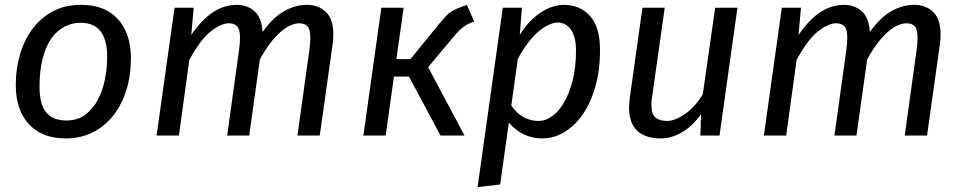

<svg xmlns="http://www.w3.org/2000/svg" viewBox="-20 -559 3973 792"><path d="M254 -62Q299 -62 330.5 -85Q362 -108 382.5 -145.5Q403 -183 412.5 -230Q422 -277 422 -326Q422 -465 312 -465Q277 -465 246 -449Q215 -433 192 -400.5Q169 -368 156 -318Q143 -268 143 -201Q143 -129 170.5 -95.5Q198 -62 254 -62ZM45 -209Q45 -271 61.5 -330.5Q78 -390 111.5 -436.5Q145 -483 195.5 -511Q246 -539 315 -539Q413 -539 466.5 -480Q520 -421 520 -319Q520 -247 501 -186.5Q482 -126 446.5 -81.5Q411 -37 361.5 -12.5Q312 12 251 12Q153 12 99 -47Q45 -106 45 -209Z M718 0H626L700 -527H779L769 -415Q814 -480 860 -509.5Q906 -539 956 -539Q1001 -539 1030.5 -512Q1060 -485 1063 -427Q1106 -487 1152 -513Q1198 -539 1246 -539Q1294 -539 1324.5 -509.5Q1355 -480 1355 -416Q1355 -397 1352 -376L1299 0H1207L1256 -352Q1258 -367 1259 -379.5Q1260 -392 1260 -403Q1260 -439 1248 -451Q1236 -463 1214 -463Q1199 -463 1180.5 -455.5Q1162 -448 1141 -430.5Q1120 -413 1097.5 -384.5Q1075 -356 1052 -314L1008 0H917L966 -352Q968 -367 969 -379.5Q970 -392 970 -403Q970 -439 958 -451Q946 -463 924 -463Q893 -463 850 -430Q807 -397 761 -312Z M1479 0 1553 -527H1645L1615 -315H1673L1791 -460Q1806 -478 1817 -490Q1828 -502 1840 -510Q1852 -518 1867.5 -524.5Q1883 -531 1906 -539L1936 -470Q1910 -462 1891 -447.5Q1872 -433 1849 -405L1746 -282L1896 0H1797L1667 -243H1605L1571 0Z M2124 -415Q2142 -445 2164 -468Q2186 -491 2210 -507Q2234 -523 2258.5 -531Q2283 -539 2306 -539Q2372 -539 2413.5 -493.5Q2455 -448 2455 -352Q2455 -268 2435.5 -200.5Q2416 -133 2383 -86Q2350 -39 2307 -13.5Q2264 12 2217 12Q2136 12 2079 -53L2043 202L1950 213L2054 -527H2133ZM2282 -466Q2247 -466 2203 -430.5Q2159 -395 2116 -316L2089 -123Q2113 -90 2141 -75Q2169 -60 2203 -60Q2230 -60 2257.5 -79.5Q2285 -99 2306.5 -136Q2328 -173 2342 -227Q2356 -281 2356 -350Q2356 -381 2350 -403Q2344 -425 2333.5 -439Q2323 -453 2309.5 -459.5Q2296 -466 2282 -466Z M2869 0 2872 -88Q2836 -38 2792.5 -13Q2749 12 2707 12Q2642 12 2608.5 -19.5Q2575 -51 2575 -115Q2575 -133 2578 -156L2630 -527H2722L2670 -160Q2667 -140 2667 -126Q2667 -89 2683.5 -74.5Q2700 -60 2732 -60Q2748 -60 2768 -68Q2788 -76 2808 -90.5Q2828 -105 2846.5 -125.5Q2865 -146 2879 -170L2930 -527H3022L2948 0Z M3223 0H3131L3205 -527H3284L3274 -415Q3319 -480 3365 -509.5Q3411 -539 3461 -539Q3506 -539 3535.5 -512Q3565 -485 3568 -427Q3611 -487 3657 -513Q3703 -539 3751 -539Q3799 -539 3829.5 -509.5Q3860 -480 3860 -416Q3860 -397 3857 -376L3804 0H3712L3761 -352Q3763 -367 3764 -379.5Q3765 -392 3765 -403Q3765 -439 3753 -451Q3741 -463 3719 -463Q3704 -463 3685.5 -455.5Q3667 -448 3646 -430.5Q3625 -413 3602.5 -384.5Q3580 -356 3557 -314L3513 0H3422L3471 -352Q3473 -367 3474 -379.5Q3475 -392 3475 -403Q3475 -439 3463 -451Q3451 -463 3429 -463Q3398 -463 3355 -430Q3312 -397 3266 -312Z"/></svg>

Font: Yekcdsyqcyvpieeyorgstswgcgt
Style: Regular
Weight: 400
Italic angle: -8°
Designer: Carrois Corporate & Edenspiekermann
Foundry: Carrois Corporate GbR & Edenspiekermann AG
Version: Version 2.001